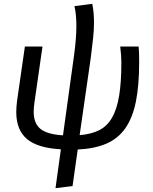

<svg xmlns="http://www.w3.org/2000/svg" viewBox="-20 -770 799 1003"><path d="M110 -527H202L160 -235Q158 -221 157 -209Q156 -197 156 -186Q156 -126 191 -97Q226 -68 309 -63L367 -482Q379 -570 379 -635Q379 -694 369 -738L462 -750Q467 -725 469 -701Q471 -677 471 -650Q471 -615 466.5 -571.5Q462 -528 454 -467L396 -64Q457 -69 498.5 -90Q540 -111 565.5 -155.5Q591 -200 602.5 -270.5Q614 -341 614 -444Q614 -479 608 -527H704Q706 -507 706.5 -485Q707 -463 707 -445Q707 -325 690 -240Q673 -155 635 -100.5Q597 -46 535.5 -19.5Q474 7 386 11L359 202L270 213L298 10Q175 3 120 -44.5Q65 -92 65 -184Q65 -198 66 -212Q67 -226 69 -242Z"/></svg>

Font: Yekcdsyqcyvpieeyorgstswgcgt
Style: Regular
Weight: 400
Italic angle: -8°
Designer: Carrois Corporate & Edenspiekermann
Foundry: Carrois Corporate GbR & Edenspiekermann AG
Version: Version 2.001